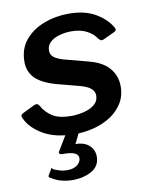

<svg xmlns="http://www.w3.org/2000/svg" viewBox="-85 -603 694 882"><g transform="rotate(-10 262.0 -162.0)"><path d="M231 10Q139 10 81.5 -24Q24 -58 4 -105Q-3 -119 9 -125L66 -153Q74 -157 80.5 -156Q87 -155 92 -146Q108 -116 139 -95.5Q170 -75 228 -75Q243 -75 265 -78Q287 -81 307.5 -89Q328 -97 342 -111.5Q356 -126 356 -149Q356 -167 340 -181Q324 -195 285 -205L186 -231Q120 -249 89 -279.5Q58 -310 58 -357Q58 -417 91.5 -457.5Q125 -498 179.5 -519Q234 -540 296 -540Q371 -540 420.5 -511Q470 -482 494 -440Q497 -435 496.5 -430Q496 -425 489 -421L433 -395Q426 -392 421.5 -394Q417 -396 409 -405Q394 -428 365 -443Q336 -458 293 -458Q267 -458 240.5 -451Q214 -444 196 -428.5Q178 -413 178 -388Q178 -372 189 -360.5Q200 -349 233 -338L347 -308Q414 -291 444 -254.5Q474 -218 474 -171Q474 -125 452.5 -91Q431 -57 396 -34.5Q361 -12 317.5 -1Q274 10 231 10ZM309 141Q304 178 267.5 197Q231 216 185 216Q155 216 129.5 209Q104 202 85 189Q80 188 77.5 184.5Q75 181 76 178L95 146Q96 142 98 145Q100 148 101 151Q115 157 131 162Q147 167 166 167Q193 167 210 155.5Q227 144 230 126Q232 108 215.5 99Q199 90 155 90Q148 90 144 86.5Q140 83 142 78L192 -5H253L225 52Q223 55 222 55Q221 55 223 55Q259 56 278.5 69.5Q298 83 305 102Q312 121 309 141Z"/></g></svg>

Font: Libre Franklin SemiBold
Style: Italic
Weight: 600
Italic angle: -8°
Designer: Pablo Impallari, Rodrigo Fuenzalida, Nhung Nguyen
Foundry: Impallari Type
Version: Version 3.000